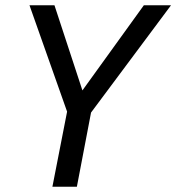

<svg xmlns="http://www.w3.org/2000/svg" viewBox="-20 -708 668 728"><path d="M271.5 0H178.7L234.4 -284.7L91.8 -688H186.5L292.5 -365.2L525.4 -688H628.4L325.2 -281.2Z"/></svg>

Font: Liberation Sans
Style: Italic
Weight: 400
Italic angle: -12°
Designer: Steve Matteson
Foundry: Ascender Corporation
Version: Version 2.1.5